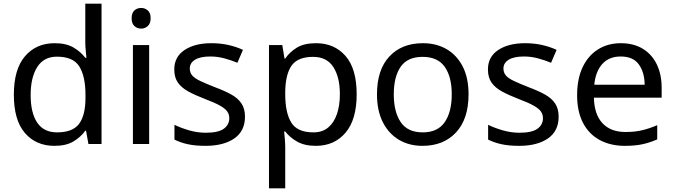

<svg xmlns="http://www.w3.org/2000/svg" viewBox="-20 -780 3655 1040"><path d="M275 10Q175 10 115 -59.5Q55 -129 55 -267Q55 -405 115.5 -475.5Q176 -546 276 -546Q338 -546 377.5 -523Q417 -500 442 -467H448Q447 -480 444.5 -505.5Q442 -531 442 -546V-760H530V0H459L446 -72H442Q418 -38 378 -14Q338 10 275 10ZM289 -63Q374 -63 408.5 -109.5Q443 -156 443 -250V-266Q443 -366 410 -419.5Q377 -473 288 -473Q217 -473 181.5 -416.5Q146 -360 146 -265Q146 -169 181.5 -116Q217 -63 289 -63Z M745 -737Q765 -737 780.5 -723.5Q796 -710 796 -681Q796 -653 780.5 -639Q765 -625 745 -625Q723 -625 708 -639Q693 -653 693 -681Q693 -710 708 -723.5Q723 -737 745 -737ZM788 -536V0H700V-536Z M1307 -148Q1307 -70 1249 -30Q1191 10 1093 10Q1037 10 996.5 1Q956 -8 925 -24V-104Q957 -88 1002.5 -74.5Q1048 -61 1095 -61Q1162 -61 1192 -82.5Q1222 -104 1222 -140Q1222 -160 1211 -176Q1200 -192 1171.5 -208Q1143 -224 1090 -244Q1038 -264 1001 -284Q964 -304 944 -332Q924 -360 924 -404Q924 -472 979.5 -509Q1035 -546 1125 -546Q1174 -546 1216.5 -536.5Q1259 -527 1296 -510L1266 -440Q1232 -454 1195 -464Q1158 -474 1119 -474Q1065 -474 1036.5 -456.5Q1008 -439 1008 -409Q1008 -387 1021 -371.5Q1034 -356 1064.5 -341.5Q1095 -327 1146 -307Q1197 -288 1233 -268Q1269 -248 1288 -219.5Q1307 -191 1307 -148Z M1692 -546Q1791 -546 1851.5 -477Q1912 -408 1912 -269Q1912 -132 1851.5 -61Q1791 10 1691 10Q1629 10 1588.5 -13.5Q1548 -37 1525 -68H1519Q1521 -51 1523 -25Q1525 1 1525 20V240H1437V-536H1509L1521 -463H1525Q1549 -498 1588 -522Q1627 -546 1692 -546ZM1676 -472Q1594 -472 1560.5 -426Q1527 -380 1525 -286V-269Q1525 -170 1557.5 -116.5Q1590 -63 1678 -63Q1727 -63 1758.5 -90Q1790 -117 1805.5 -163.5Q1821 -210 1821 -270Q1821 -362 1785.5 -417Q1750 -472 1676 -472Z M2518 -269Q2518 -136 2450.5 -63Q2383 10 2268 10Q2197 10 2141.5 -22.5Q2086 -55 2054 -117.5Q2022 -180 2022 -269Q2022 -402 2089 -474Q2156 -546 2271 -546Q2344 -546 2399.5 -513.5Q2455 -481 2486.5 -419.5Q2518 -358 2518 -269ZM2113 -269Q2113 -174 2150.5 -118.5Q2188 -63 2270 -63Q2351 -63 2389 -118.5Q2427 -174 2427 -269Q2427 -364 2389 -418Q2351 -472 2269 -472Q2187 -472 2150 -418Q2113 -364 2113 -269Z M3006 -148Q3006 -70 2948 -30Q2890 10 2792 10Q2736 10 2695.5 1Q2655 -8 2624 -24V-104Q2656 -88 2701.5 -74.5Q2747 -61 2794 -61Q2861 -61 2891 -82.5Q2921 -104 2921 -140Q2921 -160 2910 -176Q2899 -192 2870.5 -208Q2842 -224 2789 -244Q2737 -264 2700 -284Q2663 -304 2643 -332Q2623 -360 2623 -404Q2623 -472 2678.5 -509Q2734 -546 2824 -546Q2873 -546 2915.5 -536.5Q2958 -527 2995 -510L2965 -440Q2931 -454 2894 -464Q2857 -474 2818 -474Q2764 -474 2735.5 -456.5Q2707 -439 2707 -409Q2707 -387 2720 -371.5Q2733 -356 2763.5 -341.5Q2794 -327 2845 -307Q2896 -288 2932 -268Q2968 -248 2987 -219.5Q3006 -191 3006 -148Z M3343 -546Q3412 -546 3461.5 -516Q3511 -486 3537.5 -431.5Q3564 -377 3564 -304V-251H3197Q3199 -160 3243.5 -112.5Q3288 -65 3368 -65Q3419 -65 3458.5 -74.5Q3498 -84 3540 -102V-25Q3499 -7 3459 1.5Q3419 10 3364 10Q3288 10 3229.5 -21Q3171 -52 3138.5 -113.5Q3106 -175 3106 -264Q3106 -352 3135.5 -415Q3165 -478 3218.5 -512Q3272 -546 3343 -546ZM3342 -474Q3279 -474 3242.5 -433.5Q3206 -393 3199 -321H3472Q3471 -389 3440 -431.5Q3409 -474 3342 -474Z"/></svg>

Font: Noto Sans Syloti Nagri
Style: Regular
Weight: 400
Designer: Monotype Design Team
Foundry: Monotype Imaging Inc.
Version: Version 2.003; ttfautohint (v1.8.4.7-5d5b)